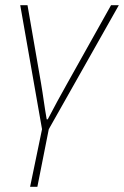

<svg xmlns="http://www.w3.org/2000/svg" viewBox="-20 -498 478 740"><path d="M96 222H124L168 0L438 -478H408L240 -178C214 -132 188 -84 164 -38H160C152 -82 146 -132 138 -178L86 -478H58L142 0Z"/></svg>

Font: Source Sans Pro ExtraLight
Style: Italic
Weight: 200
Italic angle: -11°
Designer: Paul D. Hunt
Foundry: Adobe Systems Incorporated
Version: Version 3.006;hotconv 1.0.111;makeotfexe 2.5.65597